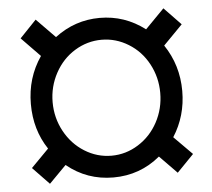

<svg xmlns="http://www.w3.org/2000/svg" viewBox="-48 -670 809 734"><g transform="rotate(-5 356.5 -302.5)"><path d="M538.6 -54.7Q460.9 9.8 358.9 9.8Q257.8 9.8 180.2 -53.7L114.7 12.7L51.3 -53.2L119.1 -122.1Q68.4 -198.2 68.4 -296.9Q68.4 -397.5 123 -477.1L51.3 -550.8L114.7 -617.2L186.5 -543.9Q263.7 -602.5 358.9 -602.5Q454.6 -602.5 532.2 -543.5L605 -617.7L669.4 -550.8L595.7 -475.6Q649.4 -396 649.4 -296.9Q649.4 -201.2 599.6 -123.5L669.4 -53.2L605 13.2ZM151.9 -296.9Q151.9 -236.8 179.9 -185.1Q208 -133.3 255.9 -103.5Q303.7 -73.7 358.9 -73.7Q414.1 -73.7 461.9 -103.8Q509.8 -133.8 537.4 -185.3Q564.9 -236.8 564.9 -296.9Q564.9 -356.4 537.4 -408Q509.8 -459.5 461.7 -489Q413.6 -518.6 358.9 -518.6Q303.7 -518.6 255.9 -489.3Q208 -460 179.9 -408.2Q151.9 -356.4 151.9 -296.9Z"/></g></svg>

Font: Mardoto
Style: Regular
Weight: 400
Designer: Christian Robertson, Vahan Hovhannisyan
Foundry: Google
Version: Version 1.000